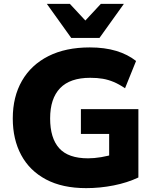

<svg xmlns="http://www.w3.org/2000/svg" viewBox="-20 -961 790 992"><path d="M425 11Q302 11 217.5 -34Q133 -79 89.5 -160Q46 -241 46 -349Q46 -461 93.5 -543.5Q141 -626 230 -671Q319 -716 444 -716Q521 -716 580.5 -698Q640 -680 683 -646L626 -505Q595 -526 567.5 -537.5Q540 -549 511.5 -554Q483 -559 446 -559Q342 -559 290.5 -505.5Q239 -452 239 -349Q239 -247 286 -195Q333 -143 435 -143Q466 -143 502.5 -149Q539 -155 577 -167L544 -101V-269H398V-397H695V-44Q638 -17 567.5 -3Q497 11 425 11ZM348 -765 222 -941H341L421 -855L501 -941H620L494 -765Z"/></svg>

Font: Mulish ExtraLight Black
Style: Regular
Weight: 900
Version: Version 3.603